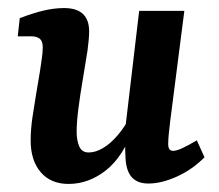

<svg xmlns="http://www.w3.org/2000/svg" viewBox="-20 -448 542 476"><path d="M150 8Q106 8 81 -21Q56 -50 56 -100Q56 -127 60.5 -157.5Q65 -188 70 -217.5Q75 -247 79 -271Q81 -285 83.5 -301.5Q86 -318 86 -331Q86 -346 78.5 -352Q71 -358 57 -358H24L29 -403Q63 -416 89 -422Q115 -428 139 -428Q201 -428 201 -370Q201 -361 200 -350Q199 -339 197 -323Q192 -290 185.5 -252.5Q179 -215 174.5 -180Q170 -145 170 -121Q170 -100 176.5 -85Q183 -70 200 -70Q217 -70 235.5 -81Q254 -92 272 -113Q290 -134 304 -162L313 -135Q286 -60 243 -26Q200 8 150 8ZM348 7Q320 7 306 -9.5Q292 -26 291 -60Q290 -74 290.5 -93.5Q291 -113 291 -133L325 -421H437L402 -148Q400 -132 398.5 -117Q397 -102 397 -91Q397 -74 409 -74Q417 -74 430.5 -80Q444 -86 468 -100L487 -58Q456 -27 418 -10Q380 7 348 7Z"/></svg>

Font: Rasa SemiBold
Style: Italic
Weight: 600
Italic angle: -7.10001°
Designer: Anna Giedrys (Yrsa+Rasa design), David Brezina (Yrsa art-direction, Rasa art-direction, design)
Foundry: Rosetta Type Foundry
Version: Version 2.004